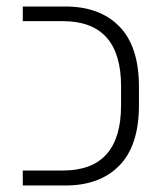

<svg xmlns="http://www.w3.org/2000/svg" viewBox="-20 -570 507 590"><path d="M50 0V-46H173Q352 -46 352 -246V-305Q352 -505 173 -505H50V-550H181Q287 -550 347 -488.5Q407 -427 407 -303V-247Q407 -123 347 -61.5Q287 0 181 0Z"/></svg>

Font: Assistant Light
Style: Regular
Weight: 300
Designer: Hebrew By Ben Nathan, Latin by Paul Hunt
Version: Version 3.000